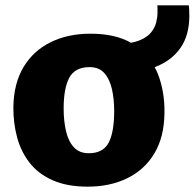

<svg xmlns="http://www.w3.org/2000/svg" viewBox="-20 -690 728 718"><path d="M308 8Q231 8 177.2 -15.8Q123.5 -39.5 91 -81Q58.5 -122.5 44 -176.2Q29.5 -230 30 -290Q31.5 -379 68.5 -440Q105.5 -501 170 -532.5Q234.5 -564 318 -564Q411 -564 470 -530Q488 -533.5 501.5 -539Q530 -550.5 544.5 -568.2Q559 -586 564 -605.8Q569 -625.5 569 -642V-661Q569 -667 568 -670H686Q687 -664 687.5 -654.2Q688 -644.5 688 -631Q688 -559 655.5 -511.8Q623 -464.5 564 -441Q561.5 -440 558.5 -438.5Q565 -427 570 -414.5Q596.5 -347 595 -267Q594 -177.5 557.2 -116.2Q520.5 -55 456 -23.5Q391.5 8 308 8ZM312 -117Q365.5 -117 386.2 -156.2Q407 -195.5 407 -275Q407 -320 398.5 -357.2Q390 -394.5 370 -416.8Q350 -439 315 -439Q260.5 -439 239.2 -399.5Q218 -360 218 -284Q218 -238 226.8 -200Q235.5 -162 256 -139.5Q276.5 -117 312 -117Z"/></svg>

Font: Koeln Type Sans ExtraBold
Style: Regular
Weight: 800
Designer: Eben Sorkin
Foundry: Eben Sorkin
Version: Version 2.001